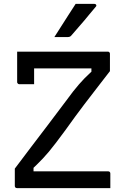

<svg xmlns="http://www.w3.org/2000/svg" viewBox="-20 -965 640 985"><path d="M546 0H67Q62 0 59 -3Q56 -6 56 -11V-100Q97 -155 139 -210Q181 -265 225 -323Q269 -381 317 -445Q338 -474 354.5 -495Q371 -516 385 -532Q399 -548 412.5 -562Q426 -576 442.5 -591Q459 -606 480 -625L449 -576V-638L469 -614Q400 -614 348 -614Q296 -614 254 -614Q212 -614 171 -614H142Q124 -614 110.5 -618.5Q97 -623 88 -633.5Q79 -644 74 -660.5Q69 -677 68 -700H533Q537 -700 539 -698.5Q541 -697 542.5 -695Q544 -693 544 -689V-600Q525 -575 491 -531.5Q457 -488 412.5 -429.5Q368 -371 316 -298Q288 -260 267.5 -233Q247 -206 231 -187Q215 -168 200 -152Q185 -136 168 -119.5Q151 -103 129 -82L152 -121V-59L135 -86Q205 -86 262 -86Q319 -86 368.5 -86Q418 -86 463 -86H535Q540 -86 543 -83Q546 -80 546 -75Q546 -56 546 -37.5Q546 -19 546 0ZM155 -533Q135 -533 117 -533Q99 -533 79 -533Q76 -533 73.5 -534.5Q71 -536 69.5 -538.5Q68 -541 68 -544Q68 -561 68 -581Q68 -601 68 -622Q68 -643 68 -663Q68 -683 68 -700Q102 -700 121.5 -693.5Q141 -687 148 -672Q155 -657 155 -632Q155 -617 155 -600Q155 -583 155 -566Q155 -549 155 -533ZM368 -945Q392 -945 406 -945Q420 -945 432 -945Q444 -945 465 -945Q471 -945 473.5 -940Q476 -935 471 -930Q453 -909 439.5 -892.5Q426 -876 413.5 -861Q401 -846 385 -828Q369 -810 346 -783Q344 -780 339.5 -777.5Q335 -775 329 -775Q312 -775 301 -775Q290 -775 280 -775Q270 -775 259 -775Q279 -806 296 -833Q313 -860 330.5 -887Q348 -914 368 -945Z"/></svg>

Font: Recursive
Style: Regular
Weight: 400
Version: Version 1.085